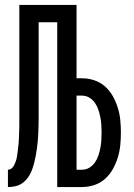

<svg xmlns="http://www.w3.org/2000/svg" viewBox="-20 -755 540 775"><path d="M12 0V-70Q20 -70 26.5 -75Q33 -80 36.5 -87Q40 -94 43 -102Q46 -110 47.5 -117.5Q49 -125 50 -133Q51 -141 52 -149Q53 -157 54 -165.5Q55 -174 55.5 -182Q56 -190 56.5 -198Q57 -206 57 -214Q57 -222 57.5 -230Q58 -238 58 -246Q58 -254 58 -262Q58 -270 58 -278Q58 -286 58 -294.5Q58 -303 58 -311V-735H289V-439H311Q336 -439 360.5 -431Q385 -423 404 -406Q423 -389 435.5 -366.5Q448 -344 455.5 -320Q463 -296 465.5 -270.5Q468 -245 468 -220Q468 -194 465.5 -169Q463 -144 455.5 -119.5Q448 -95 435.5 -72.5Q423 -50 404 -33Q385 -16 360.5 -8Q336 0 311 0H211V-665H136V-310Q136 -294 136 -278.5Q136 -263 135.5 -247.5Q135 -232 134.5 -216.5Q134 -201 132.5 -186Q131 -171 129 -155.5Q127 -140 124 -124.5Q121 -109 117 -94Q113 -79 107.5 -65Q102 -51 92.5 -38Q83 -25 70.5 -16Q58 -7 43 -3.5Q28 0 12 0ZM289 -70H311Q327 -70 340.5 -78Q354 -86 363 -99Q372 -112 377 -127Q382 -142 385 -157.5Q388 -173 389 -188.5Q390 -204 390 -220Q390 -235 389 -251Q388 -267 385 -282Q382 -297 377 -312Q372 -327 363 -340Q354 -353 340.5 -361Q327 -369 311 -369H289Z"/></svg>

Font: Iosevka NFM
Style: Regular
Weight: 400
Monospace: yes
Designer: Belleve Invis
Foundry: Belleve Invis
Version: Version 29.0.4; ttfautohint (v1.8.4);Nerd Fonts 3.3.0